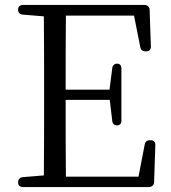

<svg xmlns="http://www.w3.org/2000/svg" viewBox="-20 -751 691 775"><path d="M53 -15C53 -3 60 4 73 4H581C593 4 602 -4 602 -16L607 -165C607 -178 601 -185 588 -185H585C573 -185 566 -179 564 -167L539 -38H246C245 -135 245 -233 245 -348H423L433 -264C434 -251 441 -245 453 -245C464 -245 470 -252 470 -265V-474C470 -487 464 -494 453 -494C442 -494 434 -487 433 -475L422 -389H245C245 -495 245 -593 246 -688H521L546 -562C548 -550 555 -544 567 -544H570C583 -544 589 -550 589 -564L584 -711C584 -723 575 -731 563 -731H73C60 -731 53 -724 53 -712C53 -700 60 -693 72 -692L157 -685C158 -587 158 -490 158 -391V-336C158 -237 158 -140 157 -43L72 -36C60 -35 53 -27 53 -15Z"/></svg>

Font: 寒蝉锦书宋
Style: Regular
Weight: 400
Designer: 寒蝉锦书宋{Warren} 思源宋体{Ryoko NISHIZUKA 西塚涼子 (kana & ideographs); Frank Grießhammer (Latin, Greek & Cyrillic); Wenlong ZHANG 
Foundry: Adobe & ChillType
Version: Version 2.000;Glyphs 3.1.1 (3135)